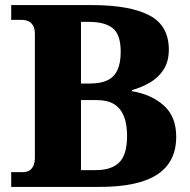

<svg xmlns="http://www.w3.org/2000/svg" viewBox="-20 -734 748 754"><path d="M24 0V-58H69Q85 -58 95.5 -64.5Q106 -71 111.5 -84Q117 -97 117 -116V-599Q117 -623 109 -635Q101 -647 90 -651.5Q79 -656 67 -656H24V-714H341Q489 -714 566 -674Q643 -634 643 -539Q643 -493 623 -461.5Q603 -430 570 -410.5Q537 -391 498 -380V-376Q575 -363 623.5 -319.5Q672 -276 672 -197Q672 -98 598 -49Q524 0 371 0ZM358 -66Q417 -66 448 -96Q479 -126 479 -200Q479 -248 466 -279Q453 -310 427 -325.5Q401 -341 360 -341H298V-66ZM333 -406Q375 -406 401.5 -418.5Q428 -431 441 -458.5Q454 -486 454 -531Q454 -598 423 -623Q392 -648 331 -648H298V-406Z"/></svg>

Font: Noto Rashi Hebrew ExtraBold
Style: Regular
Weight: 800
Version: Version 1.006